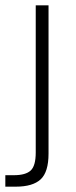

<svg xmlns="http://www.w3.org/2000/svg" viewBox="-25 -550 285 720"><path d="M-5 150V107H27Q71 107 90 89.5Q109 72 109 22V-530H157V26Q157 95 127.5 122.5Q98 150 34 150Z"/></svg>

Font: Geist ExtLt
Style: Regular
Weight: 400
Designer: Basement.studio, Andrés Briganti, Mateo Zaragoza
Foundry: Basement.studio, Vercel, Andrés Briganti, Guido Ferreyra, Mateo Zaragoza
Version: Version 1.401